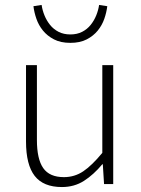

<svg xmlns="http://www.w3.org/2000/svg" viewBox="-20 -743 569 775"><path d="M230 12Q155 12 120 -33Q85 -78 85 -172V-480H129V-178Q129 -101 154.5 -64.5Q180 -28 238 -28Q281 -28 316 -51.5Q351 -75 393 -126V-480H437V0H400L395 -80H393Q358 -38 319 -13Q280 12 230 12ZM264 -570Q225 -570 198 -584Q171 -598 153.5 -619.5Q136 -641 127 -667Q118 -693 115 -718L148 -723Q151 -702 159.5 -681Q168 -660 182 -642.5Q196 -625 216.5 -614.5Q237 -604 264 -604Q291 -604 311.5 -614.5Q332 -625 346 -642.5Q360 -660 368.5 -681Q377 -702 380 -723L413 -718Q410 -693 401 -667Q392 -641 374.5 -619.5Q357 -598 330 -584Q303 -570 264 -570Z"/></svg>

Font: CV Source Sans Light
Style: Regular
Weight: 300
Designer: Paul D. Hunt
Foundry: Adobe Systems Incorporated
Version: Version 3.001